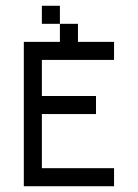

<svg xmlns="http://www.w3.org/2000/svg" viewBox="-20 -645 478 665"><path d="M125 -625V-562.5H187.5V-625ZM187.5 -562.5V-500H62.5V0H375V-62.5H125V-250H312.5V-312.5H125V-437.5H375V-500H250V-562.5Z"/></svg>

Font: Medodica
Style: Regular
Weight: 400
Version: Version 001.000